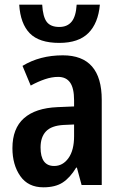

<svg xmlns="http://www.w3.org/2000/svg" viewBox="-20 -789 520 819"><path d="M248 -553Q414 -553 414 -363V0H328L308 -74H305Q279 -31 247.5 -10.5Q216 10 165 10Q100 10 66.5 -38Q33 -86 33 -157Q33 -241 82 -284.5Q131 -328 225 -332L296 -335V-361Q296 -413 279 -437Q262 -461 228 -461Q201 -461 171.5 -451Q142 -441 111 -424L76 -508Q150 -553 248 -553ZM296 -258 251 -256Q199 -253 176 -228.5Q153 -204 153 -160Q153 -81 211 -81Q248 -81 272 -114.5Q296 -148 296 -208ZM406 -769Q399 -690 357 -648Q315 -606 233 -606Q147 -606 107 -647Q67 -688 62 -769H160Q163 -717 179.5 -695.5Q196 -674 233 -674Q267 -674 285.5 -696.5Q304 -719 307 -769Z"/></svg>

Font: Noto Sans Disp Cond SemBd
Style: Regular
Weight: 600
Width: 3
Designer: Monotype Design Team
Foundry: Monotype Imaging Inc.
Version: Version 2.000;GOOG;noto-source:20170915:90ef993387c0; ttfaut